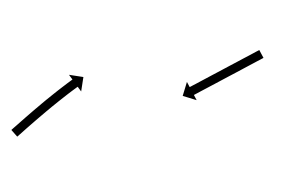

<svg xmlns="http://www.w3.org/2000/svg" viewBox="-49 -339 678 431"><g transform="rotate(10 290.5 -124.0)"><path d="M-4.2 4.5C-4.6 5 -5 5.5 -5.4 6.1L10.2 18.6C10.6 18.1 11 17.5 11.4 17C12.6 15.5 13.8 14.1 15 12.6C16.8 10.3 18.6 8.1 20.4 5.8C22.8 2.8 25.1 -0.1 27.4 -3.1C30.2 -6.5 33 -10 35.8 -13.5L35.8 -13.5L35.8 -13.5C38.9 -17.3 42 -21.2 45.2 -25.1L45.2 -25.1L45.2 -25.1C48.5 -29.2 51.9 -33.3 55.3 -37.4L55.3 -37.4L55.3 -37.3C58.8 -41.6 62.3 -45.8 65.8 -50L65.8 -50L65.8 -49.9C69.3 -54.1 72.9 -58.3 76.4 -62.5L76.4 -62.4L76.4 -62.4C79.9 -66.4 83.3 -70.5 86.8 -74.4L86.8 -74.4L86.8 -74.4C90.1 -78.1 93.4 -81.8 96.7 -85.5L96.7 -85.5L96.7 -85.5C99.6 -88.8 102.6 -92.1 105.6 -95.4L105.6 -95.4L105.6 -95.4C108.1 -98.1 110.7 -100.9 113.2 -103.6L113.2 -103.6L113.2 -103.6C115.2 -105.7 117.2 -107.8 119.2 -109.9L119.2 -109.9L119.2 -109.9C120.4 -111.2 121.7 -112.6 123 -113.9L123 -113.9L123 -113.9C123.5 -114.4 123.9 -114.9 124.4 -115.3L133.9 -106.2L133.2 -139L100.5 -138.3L110 -129.2C109.5 -128.7 109 -128.2 108.6 -127.8L108.6 -127.8L108.6 -127.8C107.3 -126.4 106 -125 104.7 -123.7L104.7 -123.7L104.7 -123.7C102.6 -121.5 100.6 -119.4 98.6 -117.3L98.6 -117.3L98.6 -117.2C96 -114.5 93.5 -111.7 90.9 -108.9L90.9 -108.9L90.9 -108.9C87.8 -105.6 84.8 -102.2 81.8 -98.9L81.8 -98.9L81.8 -98.9C78.5 -95.1 75.1 -91.4 71.8 -87.6L71.8 -87.6L71.8 -87.6C68.3 -83.6 64.8 -79.6 61.3 -75.5L61.3 -75.5L61.2 -75.5C57.6 -71.3 54.1 -67.1 50.5 -62.9L50.5 -62.8L50.5 -62.8C46.9 -58.6 43.4 -54.4 39.9 -50.1L39.9 -50.1L39.8 -50.1C36.4 -46 33.1 -41.8 29.7 -37.7L29.7 -37.7L29.7 -37.7C26.5 -33.8 23.4 -29.9 20.2 -26L20.2 -26L20.2 -26C17.4 -22.5 14.6 -19 11.8 -15.5C9.5 -12.6 7.1 -9.6 4.8 -6.7C2.9 -4.4 1.1 -2.1 -0.7 0.1C-1.8 1.6 -3 3.1 -4.2 4.5ZM522.3 -250.3C522.8 -250.7 523.3 -251.1 523.9 -251.5L511.5 -267.3C511 -266.9 510.5 -266.5 510 -266C508.5 -264.9 507 -263.7 505.5 -262.6C503.2 -260.8 501 -259 498.7 -257.2C495.7 -254.9 492.7 -252.5 489.8 -250.2C486.2 -247.5 482.7 -244.7 479.2 -242C475.3 -238.9 471.4 -235.8 467.4 -232.7C463.2 -229.5 459 -226.2 454.8 -222.9C450.5 -219.5 446.2 -216.1 441.8 -212.7C437.5 -209.3 433.2 -205.9 428.8 -202.5C424.6 -199.3 420.4 -196 416.2 -192.7C412.3 -189.6 408.4 -186.5 404.5 -183.5C401 -180.7 397.4 -178 393.9 -175.2C391 -172.9 388 -170.6 385 -168.2C382.7 -166.4 380.4 -164.7 378.1 -162.9C376.7 -161.7 375.2 -160.5 373.7 -159.4C373.2 -159 372.7 -158.6 372.1 -158.2L364 -168.5L360.1 -136L392.6 -132L384.5 -142.4C385 -142.8 385.5 -143.2 386 -143.6C387.5 -144.8 389 -146 390.5 -147.1C392.8 -148.9 395 -150.7 397.3 -152.5C400.3 -154.8 403.3 -157.1 406.3 -159.5C409.8 -162.2 413.3 -165 416.8 -167.7C420.7 -170.8 424.7 -173.9 428.6 -176.9C432.8 -180.2 437 -183.5 441.2 -186.8C445.5 -190.2 449.8 -193.6 454.2 -197C458.5 -200.4 462.8 -203.8 467.2 -207.1C471.4 -210.4 475.6 -213.7 479.8 -217C483.7 -220.1 487.6 -223.1 491.5 -226.2C495 -229 498.6 -231.7 502.1 -234.5C505 -236.8 508 -239.1 511 -241.5C513.3 -243.2 515.6 -245 517.9 -246.8C519.3 -248 520.8 -249.1 522.3 -250.3Z"/></g></svg>

Font: FRB American Cursive Just Arrows Extralight
Style: Italic
Weight: 200
Italic angle: -25°
Version: Version 2.0;Modular Font Editor K font №1